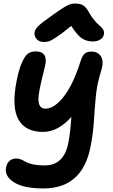

<svg xmlns="http://www.w3.org/2000/svg" viewBox="-20 -832 639 1083"><path d="M227.1 -595.2Q202.1 -595.2 187.3 -610.8Q172.4 -626.5 174.8 -648.9Q176.3 -665 194.6 -683.6Q212.9 -702.1 277.8 -748Q287.1 -754.4 303.7 -765.9Q320.3 -777.3 326.2 -781.2Q332 -785.2 343.5 -792.2Q355 -799.3 360.4 -801.5Q365.7 -803.7 374 -807.1Q382.3 -810.5 389.4 -811.3Q396.5 -812 404.8 -812Q433.6 -812 450.4 -800.8Q467.3 -789.6 481.9 -762.2Q496.1 -735.8 514.4 -715.1Q532.7 -694.3 544.2 -685.3Q555.7 -676.3 562.3 -664.3Q568.8 -652.3 565.9 -637.2Q562.5 -619.6 545.2 -608.9Q527.8 -598.1 504.9 -598.1Q467.3 -598.1 440.7 -616.5Q414.1 -634.8 381.8 -686Q330.6 -643.6 299.3 -623Q268.1 -602.5 255.9 -598.9Q243.7 -595.2 227.1 -595.2ZM225.1 231Q113.3 231 58.8 196.3Q4.4 161.6 14.2 112.8Q18.6 88.4 33.9 75.2Q49.3 62 73.2 62Q85.9 62 99.9 68.1Q113.8 74.2 126 81.5Q138.2 88.9 166 95Q193.8 101.1 231.9 101.1Q340.3 101.1 365.2 -24.9Q369.1 -44.4 372.1 -65.2Q375 -85.9 376.2 -99.1Q377.4 -112.3 379.6 -136.7Q381.8 -161.1 382.8 -172.9Q307.6 -87.9 222.2 -87.9Q123.5 -87.9 84.2 -157.7Q44.9 -227.5 73.2 -373Q86.4 -441.4 103.8 -479.7Q121.1 -518.1 138.4 -530Q155.8 -542 180.2 -542Q217.8 -542 231 -520Q244.1 -498 233.9 -459Q230.5 -445.3 224.1 -418.5Q198.2 -314.9 196.8 -277.8Q195.3 -219.2 235.8 -219.2Q273.4 -219.2 311.5 -255.9Q349.6 -292.5 380.1 -351.3Q410.6 -410.2 434.1 -485.8Q443.8 -517.1 457.3 -529.1Q470.7 -541 496.1 -541Q532.7 -541 550 -512.9Q567.4 -484.9 549.8 -430.2Q527.3 -357.4 521 -293.2Q514.6 -229 510 -153.6Q505.4 -78.1 490.2 -2Q443.8 231 225.1 231Z"/></svg>

Font: Shantell Sans Bouncy
Style: Italic
Weight: 600
Italic angle: -11.31°
Designer: Stephen Nixon, Anya Danilova, Shantell Martin
Foundry: Arrow Type
Version: Version 1.006;[9816181b4]